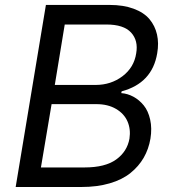

<svg xmlns="http://www.w3.org/2000/svg" viewBox="-20 -747 691 767"><path d="M42.6 0 163.4 -727.3H417.6Q473 -727.3 513.8 -712.2Q554.7 -697.1 577.1 -670.5Q599.4 -643.8 607.2 -609.2Q615.1 -574.6 608 -534.1Q588.1 -414.8 465.9 -382.1L464.5 -375Q489.7 -373.2 513 -360.6Q536.2 -348 554.2 -326Q572.1 -304 579.9 -269.2Q587.7 -234.4 581 -193.2Q573.9 -151.3 554 -116.8Q534.1 -82.4 501.1 -55.8Q468 -29.1 418.1 -14.6Q368.3 0 305.4 0ZM143.5 -78.1H318.2Q399.9 -78.1 443.9 -109.7Q487.9 -141.3 497.2 -193.2Q502.8 -230.5 489.5 -261.5Q476.2 -292.6 443.7 -311.8Q411.2 -331 365.1 -331H186.1ZM198.9 -407.7H362.2Q423.3 -407.7 469.5 -442.6Q515.6 -477.6 524.1 -534.1Q533 -584.9 503.6 -617Q474.1 -649.1 404.8 -649.1H238.6Z"/></svg>

Font: Karasuma Gothic
Style: Italic
Weight: 400
Italic angle: -9.39999°
Designer: Rasmus Andersson / Ryoko Nishizuka
Foundry: Genbu
Version: Version 1.00